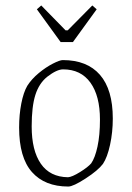

<svg xmlns="http://www.w3.org/2000/svg" viewBox="-20 -673 483 703"><path d="M50 -206Q50 -253 58 -294Q66 -335 80 -359Q96 -384 122 -405.5Q148 -427 173.5 -440Q199 -453 210 -453Q299 -453 346 -399Q393 -345 393 -239Q393 -189 383 -143Q373 -97 357 -73Q339 -49 293.5 -19.5Q248 10 230 10Q144 10 97 -43Q50 -96 50 -206ZM314 -75Q328 -95 337 -136.5Q346 -178 346 -235Q346 -322 311 -370.5Q276 -419 211 -419Q188 -419 153 -392Q123 -368 109.5 -325.5Q96 -283 96 -210Q96 -122 129.5 -73.5Q163 -25 229 -24Q244 -25 273 -43Q302 -61 314 -75ZM115 -639 131 -653 220 -562H228L318 -653L334 -639L247 -519H202Z"/></svg>

Font: Grenze ExtraLight
Style: Regular
Weight: 275
Designer: Renata Polastri
Foundry: Omnibus-Type
Version: Version 1.002; ttfautohint (v1.8)